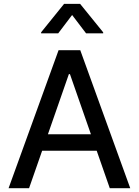

<svg xmlns="http://www.w3.org/2000/svg" viewBox="-20 -992 732 1012"><path d="M343 -601.2H348.7L459.2 -284.4H232.6ZM25.2 0H133.2L202.1 -197.4H489.7L558.6 0H666.5L403.1 -727.3H288.7ZM196.7 -816.4H286.9L360.1 -913L433.6 -816.4H523.8V-821.7L402.3 -971.6H317.8L196.7 -821.7Z"/></svg>

Font: Inter 465
Style: Regular
Weight: 400
Designer: Rasmus Andersson
Foundry: rsms
Version: Version 3.019;Glyphs 3.1.2 (3151)